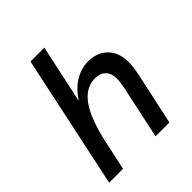

<svg xmlns="http://www.w3.org/2000/svg" viewBox="-197 -849 978 978"><g transform="rotate(-45 291.5 -360.0)"><path d="M27 0 180 -720H280L212 -403Q244 -455 290 -484Q336 -513 388 -513Q453 -513 492.5 -473Q532 -433 532 -363Q532 -333 522 -283L461 0H361L422 -283Q430 -323 430 -348Q430 -385 409.5 -406Q389 -427 352 -427Q283 -427 236.5 -360Q190 -293 161 -158L127 0Z"/></g></svg>

Font: Wix Madefor Text Medium
Style: Italic
Weight: 500
Italic angle: -12°
Designer: Dalton Maag Ltd
Foundry: Dalton Maag Ltd
Version: Version 3.100